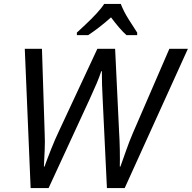

<svg xmlns="http://www.w3.org/2000/svg" viewBox="-20 -964 983 984"><path d="M137 0 107 -714H195L209 -279Q211 -238 209 -194Q207 -150 205 -110H208Q222 -149 242 -199.5Q262 -250 283 -294L479 -714H570L590 -296Q593 -249 594 -198Q595 -147 594 -110H597Q611 -148 626.5 -193Q642 -238 661 -282L848 -714H943L619 0H528L506 -460Q504 -493 503 -530.5Q502 -568 502 -599H499Q489 -569 476 -538Q463 -507 440 -457L229 0ZM374 -784V-797Q391 -813 419 -839Q447 -865 473.5 -893.5Q500 -922 514 -944H599Q614 -905 639 -865.5Q664 -826 683 -797V-784H628Q610 -800 589.5 -824Q569 -848 549 -875Q519 -848 488.5 -824.5Q458 -801 432 -784Z"/></svg>

Font: Manna Sans
Style: Italic
Weight: 400
Italic angle: -12°
Designer: Monotype Design Team
Foundry: Monotype Imaging Inc.
Version: Version 2.001.1; ttfautohint (v1.8.2)